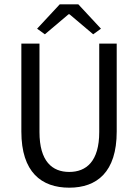

<svg xmlns="http://www.w3.org/2000/svg" viewBox="-20 -858 640 890"><path d="M301 12C429 12 521 -60 521 -248V-656H440V-246C440 -110 380 -61 301 -61C222 -61 163 -110 163 -246V-656H79V-248C79 -60 172 12 301 12ZM188 -699 298 -792H302L412 -699L448 -725L343 -838H257L152 -725Z"/></svg>

Font: Hasklig
Style: Regular
Weight: 400
Monospace: yes
Designer: Paul D. Hunt, Teo Tuominen
Foundry: Adobe Systems Incorporated
Version: Version 2.030;PS 1.0;hotconv 16.6.51;makeotf.lib2.5.65220